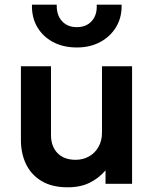

<svg xmlns="http://www.w3.org/2000/svg" viewBox="-20 -782 656 817"><path d="M268 15Q200.5 15 156.2 -12Q112 -39 90.5 -84.2Q69 -129.5 69 -185.5V-500H197V-207.5Q197 -159.5 224.5 -130.8Q252 -102 302 -102Q334 -102 359.5 -116.8Q385 -131.5 399.5 -157.5Q414 -183.5 414 -218V-500H542V0H429V-57Q401.5 -24.5 362.2 -4.8Q323 15 268 15ZM307 -580Q249 -580 205.5 -603.2Q162 -626.5 138.2 -667.5Q114.5 -708.5 116 -762H221.5Q220 -719 243.2 -692.8Q266.5 -666.5 307 -666.5Q347.5 -666.5 370.8 -692.8Q394 -719 391.5 -762H497.5Q499 -709.5 474.8 -668.2Q450.5 -627 407 -603.5Q363.5 -580 307 -580Z"/></svg>

Font: Geologica Medium
Style: Regular
Weight: 500
Designer: Sindre Bremnes, Frode Helland
Foundry: Monokrom Skriftforlag AS
Version: Version 1.010;gftools[0.9.28]